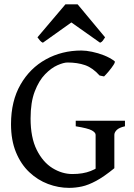

<svg xmlns="http://www.w3.org/2000/svg" viewBox="-20 -867 629 901"><path d="M566.4 -274.4Q538.6 -268.1 527.6 -256.8Q516.6 -245.6 516.6 -234.4V-77.6Q516.6 -77.6 503.2 -72Q489.7 -66.4 472.4 -59.6Q455.1 -52.7 441.9 -48.6Q428.7 -44.4 428.7 -47.9V-234.4Q428.7 -245.1 410.9 -255.1Q393.1 -265.1 335.4 -274.4V-300.3H566.4ZM517.6 -580.1Q522 -576.7 512.7 -562.3Q503.4 -547.9 490 -532Q476.6 -516.1 468.3 -508.3L447.3 -512.7Q415 -548.8 379.2 -561.3Q343.3 -573.7 296.9 -573.7Q278.8 -573.7 249.8 -561Q220.7 -548.3 191.7 -518.6Q162.6 -488.8 143.1 -438Q123.5 -387.2 123.5 -311Q123.5 -221.7 152.3 -163.8Q181.2 -106 226.3 -78.1Q271.5 -50.3 319.8 -50.3Q369.6 -50.3 405.5 -64.5Q441.4 -78.6 466.8 -102.5Q471.2 -100.6 482.4 -95.5Q493.7 -90.3 504.2 -85.2Q514.6 -80.1 516.6 -77.6Q468.3 -38.1 431.4 -18.3Q394.5 1.5 364.3 8.1Q334 14.6 304.2 14.6Q253.9 14.6 205.3 -3.7Q156.7 -22 117.4 -59.1Q78.1 -96.2 54.9 -152.6Q31.7 -209 31.7 -284.2Q31.7 -392.6 76.2 -470Q120.6 -547.4 195.6 -588.6Q270.5 -629.9 362.3 -629.9Q383.8 -629.9 412.1 -624Q440.4 -618.2 468.3 -607.2Q496.1 -596.2 517.6 -580.1ZM473.1 -691.9Q467.3 -682.6 462.6 -676.3Q458 -669.9 449.7 -666.5L314.9 -761.7L181.2 -666.5Q173.3 -669.9 168 -676.3Q162.6 -682.6 155.8 -691.9L287.1 -846.7H344.2Z"/></svg>

Font: Gentium Book Plus
Style: Regular
Weight: 400
Designer: Victor Gaultney, Annie Olsen, Iska Routamaa, Becca Hirsbrunner
Foundry: SIL International
Version: Version 6.101